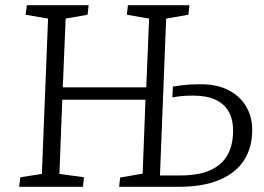

<svg xmlns="http://www.w3.org/2000/svg" viewBox="-20 -723 1022 743"><path d="M543 -337H221L210 -50L305 -37L301 0H54L59 -37L142 -50L166 -651L79 -666L84 -703H323L319 -666L234 -651L223 -385H546L557 -651L471 -666L475 -703H713L709 -666L623 -651L599 -44H677Q748 -44 793 -64Q838 -84 860 -122.5Q882 -161 882 -217Q882 -262 864.5 -292Q847 -322 813 -337.5Q779 -353 728 -353Q705 -353 686.5 -351.5Q668 -350 647 -346L649 -388Q667 -391 683 -393Q699 -395 716.5 -396Q734 -397 756 -397Q820 -397 864.5 -374Q909 -351 932.5 -311Q956 -271 956 -220Q956 -152 924.5 -103Q893 -54 829.5 -27Q766 0 670 0H441L445 -36L532 -51Z"/></svg>

Font: Literata 18pt Light
Style: Italic
Weight: 300
Italic angle: -2°
Designer: Latin by Veronika Burian and Jose Scaglione. Greek by Irene Vlachou. Cyrillic by Vera Evstafieva
Foundry: TypeTogether
Version: Version 3.103;gftools[0.9.29]